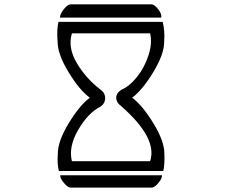

<svg xmlns="http://www.w3.org/2000/svg" viewBox="-20 -854 1040 880"><path d="M303.7 -834Q290 -834 272.5 -812Q254.9 -790 254.9 -773.4H718.8Q722.7 -789.1 705.1 -811.5Q687.5 -834 674.8 -834ZM248 -753.9Q239.3 -715.8 244.1 -662.1Q244.1 -605.5 294.4 -522.9Q344.7 -440.4 391.6 -406.2Q344.7 -371.1 294.9 -289.1Q245.1 -207 245.1 -150.4Q241.2 -104.5 250 -70.3H728.5Q735.4 -99.6 733.4 -150.4Q733.4 -207 683.1 -289.1Q632.8 -371.1 585.9 -406.2Q632.8 -441.4 682.6 -523.4Q732.4 -605.5 732.4 -662.1Q736.3 -712.9 725.6 -753.9ZM309.6 -701.2H668Q678.7 -656.2 660.6 -600.6Q642.6 -544.9 608.4 -502Q574.2 -459 538.1 -443.4Q512.7 -428.7 512.7 -406.2Q512.7 -383.8 538.1 -365.2Q703.1 -219.7 668 -115.2H309.6Q293 -180.7 338.4 -258.8Q383.8 -336.9 440.4 -365.2Q461.9 -379.9 461.9 -404.3Q461.9 -428.7 440.4 -443.4Q373 -495.1 331.5 -565.9Q290 -636.7 309.6 -701.2ZM255.9 -50.8Q254.9 -37.1 272.9 -15.6Q291 5.9 303.7 5.9H674.8Q688.5 5.9 706.1 -15.6Q723.6 -37.1 722.7 -50.8Z"/></svg>

Font: Heydings Controls
Style: Regular
Weight: 400
Monospace: yes
Designer: Heydon Pickering
Version: Version 1.0